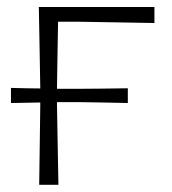

<svg xmlns="http://www.w3.org/2000/svg" viewBox="-20 -514 479 534"><path d="M89 0Q89.5 -56 90.5 -107.8Q91.5 -159.5 92 -220.5V-229Q73 -228.5 52.5 -228.2Q32 -228 10.5 -227.5V-269.5Q32 -269 52.5 -268.5Q73 -268 92 -268V-270.5Q91 -333 90 -386Q89 -439 88 -494.5H409.5V-450Q358 -451 305.2 -451.8Q252.5 -452.5 202.5 -453.5H141.5Q140.5 -409 140 -365.8Q139.5 -322.5 138.5 -270.5V-267Q143.5 -267 148 -267H198Q227.5 -267 262.2 -267.5Q297 -268 335.5 -268.5V-227.5Q297 -228.5 262.2 -229Q227.5 -229.5 198 -230H148Q143.5 -230 138.5 -230V-220.5Q139.5 -159.5 140.5 -107.8Q141.5 -56 142.5 0Z"/></svg>

Font: Commissioner Loud ExtraLight
Style: Regular
Weight: 200
Designer: Kostas Bartsokas
Foundry: Kostas Bartsokas
Version: Version 1.000; ttfautohint (v1.8.3)